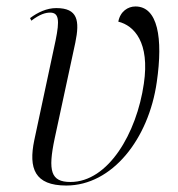

<svg xmlns="http://www.w3.org/2000/svg" viewBox="-20 -564 551 594"><path d="M185 10C327 10 440 -134 465 -310C485 -447 468 -544 399 -544C376 -544 352 -529 346 -497C395 -485 444 -433 425 -305C403 -152 315 -1 198 -1C137 -1 128 -35 149 -135L213 -432C227 -500 221 -539 154 -539C125 -539 97 -526 73 -508L77 -500C103 -520 121 -525 135 -525C162 -525 165 -502 152 -439L86 -130C68 -43 87 10 185 10Z"/></svg>

Font: Noto Serif Display SemiCondensed Light
Style: Italic
Weight: 300
Width: 4
Italic angle: -12°
Designer: Monotype Design Team
Foundry: Monotype Imaging Inc.
Version: Version 2.009